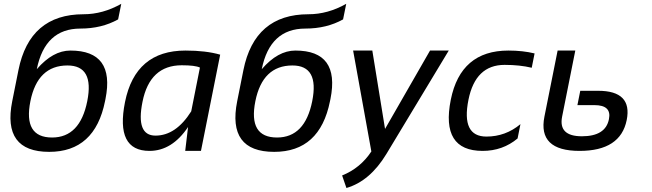

<svg xmlns="http://www.w3.org/2000/svg" viewBox="-20 -771 3333 981"><path d="M516.6 -253.9Q464.8 4.9 231.4 4.9Q-9.3 4.9 42.5 -253.9L74.2 -412.6Q131.3 -698.2 406.7 -698.2Q505.4 -698.2 599.6 -751.5L583.5 -671.9Q499.5 -625 390.6 -625Q209.5 -625 168 -417.5Q250 -512.7 339.8 -512.7Q568.4 -512.7 519 -265.6ZM246.1 -68.4Q388.7 -68.4 425.8 -253.9Q462.4 -436.5 324.7 -436.5Q171.9 -436.5 135.3 -253.9Q98.1 -68.4 246.1 -68.4Z M1001.5 -425.8Q977.1 -437.5 908.7 -437.5Q745.1 -437.5 708 -250.5Q673.3 -78.1 774.4 -78.1Q878.9 -78.1 957 -202.1ZM1006.8 0H926.3L940.9 -122.1Q858.9 0 743.7 0Q568.8 0 618.7 -249.5Q671.4 -512.7 927.7 -512.7Q1031.7 -512.7 1105 -491.7Z M1666 -253.9Q1614.3 4.9 1380.9 4.9Q1140.1 4.9 1191.9 -253.9L1223.6 -412.6Q1280.8 -698.2 1556.2 -698.2Q1654.8 -698.2 1749 -751.5L1732.9 -671.9Q1648.9 -625 1540 -625Q1358.9 -625 1317.4 -417.5Q1399.4 -512.7 1489.3 -512.7Q1717.8 -512.7 1668.5 -265.6ZM1395.5 -68.4Q1538.1 -68.4 1575.2 -253.9Q1611.8 -436.5 1474.1 -436.5Q1321.3 -436.5 1284.7 -253.9Q1247.6 -68.4 1395.5 -68.4Z M1784.2 -512.7H1882.3L1947.3 -112.3L2177.2 -512.7H2272.9L1954.6 15.1Q1870.1 154.8 1750 189.5L1728 125.5Q1821.3 87.9 1877.4 2.9Z M2624.5 -63.5Q2548.3 0 2445.8 0Q2231 0 2283.2 -261.2Q2333.5 -512.7 2577.6 -512.7Q2650.9 -512.7 2711.4 -498L2696.8 -424.8Q2636.2 -439.5 2558.1 -439.5Q2409.2 -439.5 2373.5 -261.2Q2335.9 -73.2 2465.3 -73.2Q2563 -73.2 2639.2 -136.7Z M2919.4 -512.7 2852.1 -175.3Q2832 -74.7 2953.1 -74.7Q3074.2 -74.7 3091.3 -162.1Q3106 -233.9 3017.1 -233.9H2930.2L2944.8 -307.1H3036.1Q3211.9 -307.1 3182.1 -157.7Q3150.4 0 2941.4 0Q2726.6 0 2761.7 -175.3L2829.1 -512.7Z"/></svg>

Font: Sansation
Style: Italic
Weight: 400
Designer: Bernd Montag
Version: Version 1.301